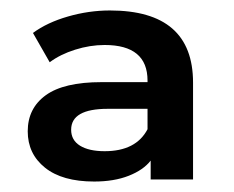

<svg xmlns="http://www.w3.org/2000/svg" viewBox="-20 -769 448 367"><path d="M349 -611V-426H268V-462Q254 -444 226 -433Q198 -422 160 -422Q99 -422 66 -448.5Q33 -475 33 -518Q33 -562 67.5 -587Q102 -612 174 -612H262V-615Q262 -683 180 -683Q152 -683 123.5 -674Q95 -665 75 -650L43 -706Q70 -726 110 -737.5Q150 -749 190 -749Q349 -749 349 -611ZM262 -522V-561H186Q116 -561 116 -521Q116 -501 133 -490.5Q150 -480 180 -480Q240 -480 262 -522Z"/></svg>

Font: Montserrat Alternates SemiBold
Style: Regular
Weight: 600
Designer: Julieta Ulanovsky
Foundry: Julieta Ulanovsky
Version: Version 7.200